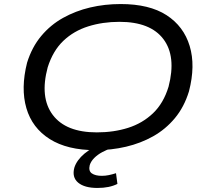

<svg xmlns="http://www.w3.org/2000/svg" viewBox="-20 -734 1036 950"><path d="M453 9Q313 9 226 -46Q139 -101 110.5 -199Q82 -297 114 -424Q138 -501 184 -556Q230 -611 292 -645.5Q354 -680 426 -697Q498 -714 577 -714Q719 -714 804 -659Q889 -604 918.5 -506.5Q948 -409 915 -282Q891 -204 845 -149Q799 -94 737.5 -59.5Q676 -25 603.5 -8Q531 9 453 9ZM459 -79Q543 -79 614 -101.5Q685 -124 737 -173.5Q789 -223 814 -305Q853 -455 788.5 -540.5Q724 -626 571 -626Q488 -626 416.5 -603.5Q345 -581 293.5 -532Q242 -483 216 -401Q176 -252 241 -165.5Q306 -79 459 -79ZM462 196Q398 196 366.5 169.5Q335 143 348 95Q360 58 398 26Q436 -6 505 -32L529 0Q508 7 485.5 19Q463 31 446.5 47.5Q430 64 424 83Q417 112 434.5 124Q452 136 484 136Q501 136 518 132.5Q535 129 554 123L561 176Q541 186 516.5 191Q492 196 462 196Z"/></svg>

Font: Nunito Sans 7pt Expanded
Style: Italic
Weight: 400
Width: 7
Italic angle: -9°
Designer: Vernon Adams
Foundry: Vernon Adams
Version: Version 3.101;gftools[0.9.27]